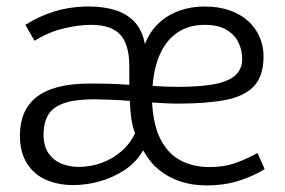

<svg xmlns="http://www.w3.org/2000/svg" viewBox="-20 -558 873 588"><path d="M611.8 9.8Q568.4 9.8 531.2 -2.7Q494.1 -15.1 465.6 -39.1Q437 -63 418.5 -97.7Q397 -60.5 361.3 -37.1Q325.7 -13.7 284.7 -2.4Q243.7 8.8 204.1 8.8Q157.7 8.8 120.6 -7.6Q83.5 -23.9 62.3 -57.9Q41 -91.8 41 -143.6Q41 -179.7 52.7 -209Q64.5 -238.3 90.1 -259.3Q115.7 -280.3 157 -291.3Q198.2 -302.2 257.8 -302.2Q270 -302.2 290.3 -302Q310.5 -301.8 333.5 -300.8Q356.4 -299.8 376 -298.3V-356Q376 -421.4 348.4 -451.7Q320.8 -481.9 258.8 -481.9Q220.7 -481.9 174.8 -470.9Q128.9 -460 85.9 -433.1L57.6 -481.9Q99.1 -508.3 147.5 -523.2Q195.8 -538.1 252 -538.1Q297.4 -538.1 333.3 -526.9Q369.1 -515.6 392.6 -490.5Q416 -465.3 423.8 -422.9Q439.5 -462.9 467.5 -488.3Q495.6 -513.7 531.2 -525.9Q566.9 -538.1 605.5 -538.1Q649.9 -538.1 683.8 -526.1Q717.8 -514.2 740.7 -492.9Q763.7 -471.7 775.4 -443.8Q787.1 -416 787.1 -385.3Q787.1 -325.2 757.6 -293.9Q728 -262.7 669.7 -251.7Q611.3 -240.7 525.4 -240.7Q506.8 -240.7 486.8 -241.7Q466.8 -242.7 445.8 -244.1Q449.7 -172.4 473.1 -128.7Q496.6 -85 534.9 -65.7Q573.2 -46.4 621.6 -46.4Q665 -46.4 697.8 -57.6Q730.5 -68.8 768.6 -89.4L790.5 -40Q755.9 -18.6 711.7 -4.4Q667.5 9.8 611.8 9.8ZM218.8 -46.9Q258.8 -46.9 293 -59.8Q327.1 -72.8 353.3 -95.9Q379.4 -119.1 393.6 -149.9Q387.7 -165 384.5 -181.4Q381.3 -197.8 379.9 -214.8Q378.4 -231.9 377.9 -249Q348.1 -251.5 317.9 -252.7Q287.6 -253.9 270 -253.9Q206.5 -253.9 172.6 -240.7Q138.7 -227.5 126 -203.4Q113.3 -179.2 113.3 -146.5Q113.3 -109.9 129.2 -87.9Q145 -65.9 169.2 -56.4Q193.4 -46.9 218.8 -46.9ZM447.3 -294.9Q469.2 -293.5 488.3 -292.7Q507.3 -292 523.9 -292Q602.1 -292 644.8 -302Q687.5 -312 704.6 -331.1Q721.7 -350.1 721.7 -377Q721.7 -404.8 710 -428.5Q698.2 -452.1 673.1 -467Q647.9 -481.9 606.9 -481.9Q559.1 -481.9 524.9 -459.2Q490.7 -436.5 471.2 -394.8Q451.7 -353 447.3 -294.9Z"/></svg>

Font: Comme Light
Style: Regular
Weight: 300
Version: Version 1.000;gftools[0.9.27]